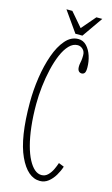

<svg xmlns="http://www.w3.org/2000/svg" viewBox="-129 -883 547 941"><g transform="rotate(15 144.5 -413.0)"><path d="M176.5 10Q113.5 10 71.8 -80Q30 -170 30 -349Q30 -412 39.5 -475.8Q49 -539.5 67.8 -592.8Q86.5 -646 114.8 -678.5Q143 -711 180 -711Q204.5 -711 222 -692.5Q239.5 -674 248.8 -645.5Q258 -617 258 -586.5Q258 -566 252.5 -559Q247 -552 238 -552Q228.5 -552 222.5 -559Q216.5 -566 216.5 -581Q216.5 -590 218 -597.2Q219.5 -604.5 221 -614.2Q222.5 -624 222.5 -640Q222.5 -659 210.8 -670Q199 -681 184.5 -681Q161 -681 141.5 -660.8Q122 -640.5 107.2 -606Q92.5 -571.5 82.5 -528.5Q72.5 -485.5 67.2 -439.2Q62 -393 62 -350Q62 -287.5 68 -235.5Q74 -183.5 84.8 -143.5Q95.5 -103.5 110 -76Q124.5 -48.5 141.2 -34.2Q158 -20 176.5 -20Q195 -20 208.5 -33.2Q222 -46.5 230.8 -65Q239.5 -83.5 244.5 -99L272 -88Q264.5 -64.5 251 -42Q237.5 -19.5 218.8 -4.8Q200 10 176.5 10ZM158.5 -732 85 -836.5H115L176 -765.5L237 -836.5H267L194 -732Z"/></g></svg>

Font: Imbue Thin 10pt Thin
Style: Regular
Weight: 250
Version: Version 1.102